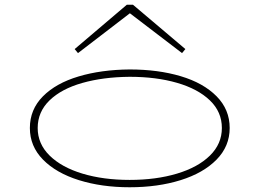

<svg xmlns="http://www.w3.org/2000/svg" viewBox="-20 -777 1095 810"><path d="M106 -237Q106 -315 161 -370.5Q216 -426 311.5 -454.5Q407 -483 527 -484Q647 -484 742.5 -455.5Q838 -427 893.5 -371Q949 -315 949 -237Q949 -160 893.5 -103.5Q838 -47 742 -17Q646 13 527 13Q409 13 313 -17Q217 -47 161.5 -103.5Q106 -160 106 -237ZM916 -237Q916 -305 865.5 -353.5Q815 -402 727 -427.5Q639 -453 527 -453Q415 -452 327 -427Q239 -402 189 -353.5Q139 -305 139 -237Q139 -170 189.5 -120.5Q240 -71 328 -44.5Q416 -18 527 -18Q638 -18 726.5 -44.5Q815 -71 865.5 -120.5Q916 -170 916 -237ZM295 -570 515 -757H541L762 -570L748 -553L528 -721L309 -553Z"/></svg>

Font: BioRhyme Expanded ExtraLight
Style: Regular
Weight: 275
Width: 7
Designer: Aoife Mooney
Foundry: Aoife Mooney Type
Version: Version 1.000